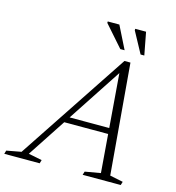

<svg xmlns="http://www.w3.org/2000/svg" viewBox="-189 -991 1003 1097"><g transform="rotate(15 312.5 -442.0)"><path d="M201 -263 213 -297.5H515L503.5 -263ZM554 -36.5 632 -20.5 626 0H400.5L407 -20.5L499 -36.5L451 -639.5H468.5L72.5 -36.5L152.5 -20.5L146.5 0H-63L-57 -20.5L29.5 -36.5L463 -690H498.5ZM448 -749.5H422.5L312 -875L312.5 -883.5H381ZM564.5 -749.5H542.5L474.5 -875L475 -883.5H539Z"/></g></svg>

Font: Newsreader Light
Style: Italic
Weight: 300
Italic angle: -17°
Designer: Hugues Gentile
Foundry: Production Type
Version: Version 1.003